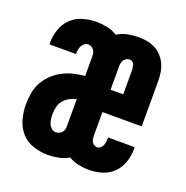

<svg xmlns="http://www.w3.org/2000/svg" viewBox="-102 -623 704 726"><g transform="rotate(20 250.0 -260.0)"><path d="M164 8Q135 8 106 -1.5Q77 -11 57.5 -33Q38 -55 30 -84.5Q22 -114 22 -143Q22 -166 26 -189.5Q30 -213 41 -233Q52 -253 69 -269.5Q86 -286 107 -297Q128 -308 150.5 -313.5Q173 -319 196 -321V-400Q196 -407 194.5 -413.5Q193 -420 189 -425.5Q185 -431 179 -434Q173 -437 166 -437Q158 -437 151.5 -432Q145 -427 141.5 -420Q138 -413 136.5 -405Q135 -397 135 -389Q135 -389 135 -388Q135 -387 135 -387H28Q28 -388 28 -390Q28 -392 28 -394Q28 -421 37 -447.5Q46 -474 65.5 -493Q85 -512 112 -520Q139 -528 166 -528Q188 -528 210 -523.5Q232 -519 251 -507Q270 -519 292 -523.5Q314 -528 336 -528Q353 -528 370 -525Q387 -522 402 -514.5Q417 -507 429 -494.5Q441 -482 448.5 -466.5Q456 -451 459 -434Q462 -417 462 -400V-215H304V-120Q304 -114 305 -107.5Q306 -101 309 -95.5Q312 -90 318 -86.5Q324 -83 330 -83Q338 -83 343.5 -88Q349 -93 352 -100Q355 -107 356 -114.5Q357 -122 357 -129Q357 -130 357 -130.5Q357 -131 357 -132H464Q464 -130 464 -128.5Q464 -127 464 -125Q464 -98 455.5 -72Q447 -46 428 -27Q409 -8 383 0Q357 8 330 8Q309 8 287.5 3.5Q266 -1 248 -12Q230 -1 208 3.5Q186 8 164 8ZM355 -305V-400Q355 -406 354 -412Q353 -418 351.5 -423.5Q350 -429 345 -433Q340 -437 334 -437Q328 -437 321.5 -434Q315 -431 311 -425.5Q307 -420 305.5 -413.5Q304 -407 304 -400V-305ZM164 -83Q171 -83 177.5 -86Q184 -89 188.5 -94Q193 -99 194.5 -106Q196 -113 196 -120V-228Q182 -225 168.5 -217.5Q155 -210 145.5 -198.5Q136 -187 132.5 -172Q129 -157 129 -142Q129 -132 130.5 -122.5Q132 -113 135.5 -104.5Q139 -96 146.5 -89.5Q154 -83 164 -83Z"/></g></svg>

Font: Iosevka SS04 Extrabold
Style: Regular
Weight: 800
Monospace: yes
Designer: Belleve Invis
Foundry: Belleve Invis
Version: Version 19.0.0; ttfautohint (v1.8.4)